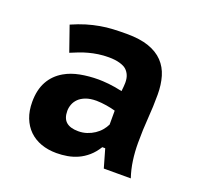

<svg xmlns="http://www.w3.org/2000/svg" viewBox="-91 -562 683 666"><g transform="rotate(20 250.0 -229.0)"><path d="M41.5 0ZM71.8 -427.7Q99.6 -439.9 124 -447.3Q148.4 -454.6 171.9 -458.7Q195.3 -462.9 219.2 -464.1Q243.2 -465.3 269.5 -465.3Q317.9 -465.3 350.8 -453.9Q383.8 -442.4 404.1 -421.1Q424.3 -399.9 433.1 -370.1Q441.9 -340.3 441.9 -303.7Q441.9 -259.3 438.5 -215.8Q435.1 -172.4 435.1 -123.5Q435.1 -89.8 439.5 -59.1Q443.8 -28.3 453.6 1H354L334.5 -66.9H323.7Q310.5 -45.4 293.9 -31Q277.3 -16.6 258.8 -8.3Q240.2 0 220.5 3.4Q200.7 6.8 180.7 6.8Q149.4 6.8 123.8 -2.4Q98.1 -11.7 79.8 -29.5Q61.5 -47.4 51.5 -73Q41.5 -98.6 41.5 -131.8Q41.5 -176.3 58.6 -207.3Q75.7 -238.3 107.9 -256.8Q132.3 -271 164.3 -277.1Q196.3 -283.2 231.9 -283.2Q237.8 -283.2 247.8 -282.7Q257.8 -282.2 269.5 -281Q281.2 -279.8 294.2 -277.6Q307.1 -275.4 319.8 -272.5Q320.8 -281.7 321.5 -289.3Q322.3 -296.9 322.3 -303.7Q322.3 -320.3 317.6 -331.3Q313 -342.3 304.7 -350.1Q296.4 -357.9 279.3 -362.8Q262.2 -367.7 238.8 -367.7Q218.3 -367.7 200.2 -365Q182.1 -362.3 165.8 -357.9Q149.4 -353.5 134.3 -347.7Q119.1 -341.8 104 -335.4ZM226.1 -90.3Q242.7 -90.3 257.6 -95.2Q272.5 -100.1 284.9 -108.4Q297.4 -116.7 306.4 -127.4Q315.4 -138.2 320.8 -149.4V-200.7Q314 -202.6 305.4 -204.6Q296.9 -206.5 287.4 -208Q277.8 -209.5 268.3 -210.4Q258.8 -211.4 250.5 -211.4Q227.1 -211.4 210.9 -205.3Q194.8 -199.2 185.1 -189.5Q175.3 -179.7 170.9 -167.7Q166.5 -155.8 166.5 -144Q166.5 -116.2 181.4 -103.3Q196.3 -90.3 226.1 -90.3Z"/></g></svg>

Font: PT Astra Sans
Style: Bold
Weight: 700
Designer: A.Korolkova, I. Chaeva
Foundry: ParaType Ltd
Version: Version 1.001; ttfautohint (v1.6)